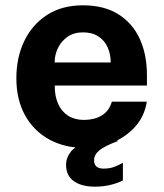

<svg xmlns="http://www.w3.org/2000/svg" viewBox="-20 -547 616 723"><path d="M186.2 -224.9Q185.8 -185.3 198.8 -156.2Q211.8 -127.1 236.6 -111.2Q261.4 -95.4 296.3 -95.4Q333.8 -95.4 362 -111.5Q390.2 -127.6 401.2 -164.1H532.8Q524.2 -109 489 -70Q453.8 -30.9 403.8 -10.5Q353.8 10 299.8 10Q223.2 10 164.9 -22.1Q106.6 -54.2 74.1 -113.2Q41.6 -172.2 41.6 -252.6Q41.6 -330.2 71.3 -392.3Q101 -454.4 157.1 -490.7Q213.2 -527 292.4 -527Q371.4 -527 425 -493.7Q478.7 -460.4 506 -401.2Q533.3 -342.1 533.3 -264.6V-224.9ZM185.8 -311.8H396.9Q396.9 -343.1 385.3 -368.9Q373.7 -394.8 350.4 -409.9Q327.2 -425.1 292.1 -425.1Q258.5 -425.1 234.7 -408.7Q211 -392.4 198.3 -366.4Q185.7 -340.3 185.8 -311.8ZM228.8 73.8Q228.8 46.4 247.7 23Q266.7 -0.4 325.1 -19.8L426.8 -16.9Q374.2 2.5 354.3 19Q334.3 35.6 334.3 55.8Q334.3 71.7 343 79.8Q351.8 87.9 370.4 87.9Q393.3 87.9 410.9 81.1Q428.4 74.3 442.8 66V132.1Q429 140.5 400.2 148.2Q371.5 155.9 337.7 155.9Q286.8 155.9 257.8 135Q228.8 114 228.8 73.8Z"/></svg>

Font: Public Sans Thin
Style: Regular
Weight: 100
Designer: The Public Sans project authors (U.S. Web Design System). Libre Franklin designed by Pablo Impallari and Rodrigo Fuenzal
Version: Version 1.008